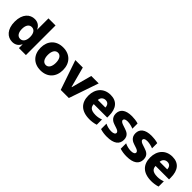

<svg xmlns="http://www.w3.org/2000/svg" viewBox="281 -2024 3332 3332"><g transform="rotate(45 1947.0 -358.0)"><path d="M254.3 7.8C336.6 7.8 385.7 -38 407.7 -88.4H413V0H584.9V-727.3H411.2V-452.1H407.7C387.1 -502.1 339.5 -552.6 253.6 -552.6C139.6 -552.6 36.2 -464.8 36.2 -272.4C36.2 -86.6 133.9 7.8 254.3 7.8ZM314.6 -127.5C250.4 -127.5 214.5 -184.7 214.5 -272.7C214.5 -360.4 250 -416.9 314.6 -416.9C378.2 -416.9 415.1 -361.9 415.1 -272.7C415.1 -184.3 377.8 -127.5 314.6 -127.5Z M949.6 10.3C1121.1 10.3 1225.1 -103 1225.1 -271C1225.1 -439.3 1121.1 -552.6 949.6 -552.6C778.1 -552.6 674 -439.3 674 -271C674 -103 778.1 10.3 949.6 10.3ZM950.6 -120.7C886.4 -120.7 850.9 -181.8 850.9 -272C850.9 -362.6 886.4 -424 950.6 -424C1012.8 -424 1048.3 -362.6 1048.3 -272C1048.3 -181.8 1012.8 -120.7 950.6 -120.7Z M1825.6 -545.5H1642.8L1541.9 -169.7H1536.2L1435.7 -545.5H1252.8L1439.6 0H1638.5Z M2349.4 -274.1C2349.4 -453.5 2268.8 -552.6 2114.7 -552.6C1948.2 -552.6 1847.7 -435.4 1847.7 -269.5C1847.7 -96.6 1946.4 9.6 2152.3 9.6C2193.5 9.6 2254.6 3.9 2308.9 -14.6V-143.5C2264.2 -126.4 2221.2 -117.9 2175.1 -117.9C2044 -117.9 2021.3 -173.7 2018.8 -230.8H2349.4ZM2018.5 -331.7C2019.9 -386 2058.6 -427.2 2116.1 -427.2C2173.7 -427.2 2202.8 -387.4 2203.5 -331.7Z M2578.5 9.9C2750.7 9.9 2828.8 -55 2828.8 -163C2828.8 -269.2 2754.3 -295.1 2701.3 -313.2L2638.5 -334.2C2609 -344.1 2569.2 -361.2 2569.2 -391.7C2569.2 -411.9 2587 -435 2647.4 -435C2701.7 -435 2762.4 -417.3 2794.4 -402.7V-531.2C2742.2 -546.9 2682.9 -552.6 2636.7 -552.6C2477.6 -552.6 2404.8 -485.8 2404.8 -384.9C2404.8 -276.3 2491.1 -245 2528.1 -233L2587.4 -213.1C2617.2 -203.5 2653.1 -187.9 2653.1 -157.3C2653.1 -129.6 2624.3 -110.4 2565.3 -110.4C2507.5 -110.4 2451 -128.6 2414.8 -147.4V-14.2C2467 2.5 2521.7 9.9 2578.5 9.9Z M3061.1 9.9C3233.3 9.9 3311.4 -55 3311.4 -163C3311.4 -269.2 3236.9 -295.1 3183.9 -313.2L3121.1 -334.2C3091.6 -344.1 3051.8 -361.2 3051.8 -391.7C3051.8 -411.9 3069.6 -435 3130 -435C3184.3 -435 3245 -417.3 3277 -402.7V-531.2C3224.8 -546.9 3165.5 -552.6 3119.3 -552.6C2960.2 -552.6 2887.4 -485.8 2887.4 -384.9C2887.4 -276.3 2973.7 -245 3010.7 -233L3070 -213.1C3099.8 -203.5 3135.7 -187.9 3135.7 -157.3C3135.7 -129.6 3106.9 -110.4 3047.9 -110.4C2990.1 -110.4 2933.6 -128.6 2897.4 -147.4V-14.2C2949.6 2.5 3004.3 9.9 3061.1 9.9Z M3866.8 -274.1C3866.8 -453.5 3786.2 -552.6 3632.1 -552.6C3465.6 -552.6 3365.1 -435.4 3365.1 -269.5C3365.1 -96.6 3463.8 9.6 3669.7 9.6C3710.9 9.6 3772 3.9 3826.3 -14.6V-143.5C3781.6 -126.4 3738.6 -117.9 3692.5 -117.9C3561.4 -117.9 3538.7 -173.7 3536.2 -230.8H3866.8ZM3535.9 -331.7C3537.3 -386 3576 -427.2 3633.5 -427.2C3691.1 -427.2 3720.2 -387.4 3720.9 -331.7Z"/></g></svg>

Font: TID UI Extra Bold
Style: Regular
Weight: 800
Designer: The TID Project Authors
Foundry: Bakken & Bæck
Version: Version 1.001;hotconv 1.0.109;makeotfexe 2.5.65596